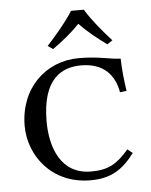

<svg xmlns="http://www.w3.org/2000/svg" viewBox="-50 -699 592 751"><g transform="rotate(-5 246.0 -323.5)"><path d="M307 -657H257C228 -611 190 -568 154 -528L174 -514C212 -541 244 -566 281 -604C315 -568 348 -543 387 -514L408 -528C372 -568 336 -610 307 -657ZM276 10C354 10 402 -19 449 -82L429 -98C383 -44 348 -24 281 -24C160 -24 124 -135 124 -234C124 -402 202 -441 277 -441C364 -441 408 -393 420 -323L446 -326C440 -367 435 -409 434 -454C396 -454 351 -470 271 -470C139 -470 37 -370 37 -224C37 -109 122 10 276 10Z"/></g></svg>

Font: Linux Libertine O C
Style: Regular
Weight: 400
Designer: Philipp H. Poll
Foundry: Philipp H. Poll
Version: Version 4.0.3